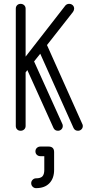

<svg xmlns="http://www.w3.org/2000/svg" viewBox="-20 -679 467 997"><path d="M113 -25Q113 -14 105.5 -7Q98 0 87 0Q76 0 69 -7Q62 -14 62 -25V-634Q62 -645 69 -652Q76 -659 87 -659Q98 -659 105.5 -652Q113 -645 113 -634V-385L320 -651Q328 -659 339 -659Q350 -659 357.5 -652Q365 -645 365 -634Q365 -626 359 -617L224 -445L407 -36Q410 -31 410 -25Q410 -14 402.5 -7Q395 0 385 0Q369 0 362 -14L189 -400L157 -360L303 -37Q306 -32 306 -25Q306 -14 298.5 -7Q291 0 281 0Q265 0 258 -14L122 -315L113 -303ZM167 298Q157 298 149.5 290.5Q142 283 142 272Q142 262 149.5 254.5Q157 247 167 247Q191 247 200.5 236.5Q210 226 210 203V132H190Q179 132 171.5 125Q164 118 164 107Q164 96 171.5 89Q179 82 190 82H232Q261 82 261 111V203Q261 247 236.5 272.5Q212 298 167 298Z"/></svg>

Font: Libertine Sup
Style: Regular
Weight: 400
Designer: Bastien Sozeau
Foundry: NBR — Bastien Sozeau
Version: Version 2.003; ttfautohint (v1.8.4.7-5d5b);gftools[0.9.33]